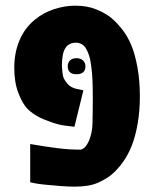

<svg xmlns="http://www.w3.org/2000/svg" viewBox="-20 -660 553 689"><path d="M247.1 9.8Q226.6 9.8 197 7.6Q167.5 5.4 141.8 2.7Q116.2 0 106.9 -2L88.4 -5.9V-143.1Q146 -133.3 186.8 -128.2Q227.5 -123 267.6 -123Q277.8 -123 288.1 -135.7Q298.3 -148.4 304.7 -170.4Q311.5 -192.4 312 -220.2Q312.5 -239.7 312.7 -263.9Q313 -288.1 313 -308.1Q313 -345.7 311.8 -373.3Q310.5 -400.9 307.6 -420.9Q305.7 -436.5 303 -448.5Q300.3 -460.4 296.4 -469.7Q287.1 -493.2 275.9 -500Q264.6 -506.8 253.4 -506.8Q228 -506.8 215.8 -489.3Q208 -478 205.1 -460.9Q202.1 -443.8 202.1 -423.8Q202.1 -420.4 203.4 -407Q204.6 -393.6 206.5 -385.7Q210 -373.5 222.2 -359.4Q234.4 -345.2 255.9 -340.8L279.3 -335.9L247.1 -205.1L211.4 -209.5Q191.9 -211.9 165 -221.2Q138.2 -230.5 122.6 -238.3Q111.8 -243.7 99.1 -252.4Q86.4 -261.2 77.6 -270.5Q60.5 -288.6 45.9 -326.4Q31.2 -364.3 31.2 -417Q31.2 -470.2 49.6 -514.4Q67.9 -558.6 105 -589.4Q136.7 -615.2 174.8 -627.4Q212.9 -639.6 250 -639.6Q293.5 -639.6 325.7 -626.2Q357.9 -612.8 377.4 -597.2Q395.5 -583 416.5 -557.1Q437.5 -531.2 451.7 -496.6Q464.4 -466.3 473.1 -419.2Q481.9 -372.1 481.9 -314.5Q481.9 -261.2 473.9 -215.6Q465.8 -169.9 452.6 -136.7Q439 -102.5 419.7 -76.4Q400.4 -50.3 381.3 -34.2Q364.3 -19.5 332.8 -4.9Q301.3 9.8 247.1 9.8ZM254.4 -393.6Q223.1 -393.6 223.1 -422.4Q223.1 -435.1 231.4 -443.4Q239.3 -451.2 254.4 -451.2Q269 -451.2 277.8 -443.1Q286.6 -435.1 286.6 -422.4Q286.6 -393.6 254.4 -393.6Z"/></svg>

Font: Open Sans Condensed ExtraBold
Style: Regular
Weight: 800
Width: 3
Designer: Monotype Design Team
Foundry: Monotype Imaging Inc.
Version: Version 3.000; ttfautohint (v1.8.4)